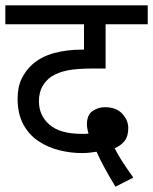

<svg xmlns="http://www.w3.org/2000/svg" viewBox="-20 -642 574 720"><path d="M413 58Q392 24 373 -11Q354 -46 342 -73Q330 -71 316 -69.5Q302 -68 287 -68Q245 -68 202.5 -78.5Q160 -89 124.5 -112.5Q89 -136 67.5 -175.5Q46 -215 46 -272Q46 -316 61.5 -347.5Q77 -379 102 -401Q135 -430 183 -443Q231 -456 290 -456H295V-551H0V-622H534V-551H376V-385H327Q269 -385 233.5 -378Q198 -371 173 -355Q151 -340 138.5 -317Q126 -294 126 -262Q126 -209 165.5 -174.5Q205 -140 287 -140Q293 -140 299 -140Q305 -140 312 -141Q306 -161 306 -176Q306 -211 327 -225.5Q348 -240 373 -240Q416 -240 438.5 -215.5Q461 -191 461 -162Q461 -130 446.5 -112.5Q432 -95 410 -86Q422 -62 438.5 -36.5Q455 -11 480 24Z"/></svg>

Font: Noto Sans Historical
Style: Regular
Weight: 400
Designer: Monotype Design Team
Foundry: Monotype Imaging Inc.
Version: Version 2.013; ttfautohint (v1.8.4.7-5d5b)